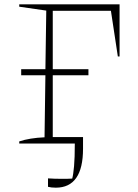

<svg xmlns="http://www.w3.org/2000/svg" viewBox="-20 -664 639 888"><path d="M238 204Q217 204 202 200V161Q217 162 232 162.5Q247 163 262 163Q275 163 288 163Q301 163 314 162Q319 144 322.5 105Q326 66 326 0H69V-10Q117 -26 186 -29L190 -316H78V-344H190L194 -615L69 -633V-644H533V-403H525L493 -614H224V-344H389V-316H224V-30H364V24Q364 204 238 204Z"/></svg>

Font: Piazzolla SC Thin
Style: Regular
Weight: 100
Designer: Juan Pablo del Peral
Foundry: Huerta Tipografica
Version: Version 1.330